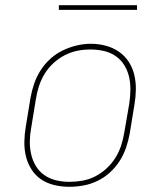

<svg xmlns="http://www.w3.org/2000/svg" viewBox="-20 -709 640 737"><path d="M246 8Q217 8 189 1.5Q161 -5 138.5 -20Q116 -35 101 -58.5Q86 -82 79.5 -109Q73 -136 73.5 -165Q74 -194 79 -223L97 -333Q102 -361 111 -387.5Q120 -414 135.5 -438.5Q151 -463 173 -483Q195 -503 221 -515.5Q247 -528 274.5 -534.5Q302 -541 329 -541Q358 -541 386 -533.5Q414 -526 436.5 -510.5Q459 -495 474 -472Q489 -449 495.5 -421.5Q502 -394 501.5 -365Q501 -336 496 -307L478 -197Q473 -169 464 -142.5Q455 -116 439.5 -91.5Q424 -67 402 -47Q380 -27 354 -14.5Q328 -2 300.5 3Q273 8 246 8ZM246 -11Q271 -11 296.5 -15.5Q322 -20 345.5 -32Q369 -44 389 -62.5Q409 -81 423 -103.5Q437 -126 445 -150.5Q453 -175 457 -200L476 -310Q480 -336 480.5 -362.5Q481 -389 475.5 -413.5Q470 -438 457 -459Q444 -480 423.5 -494Q403 -508 378 -513.5Q353 -519 326 -519Q301 -519 276.5 -514Q252 -509 228.5 -497Q205 -485 185 -466.5Q165 -448 151.5 -426Q138 -404 130 -379.5Q122 -355 118 -330L100 -220Q95 -194 94.5 -168Q94 -142 99.5 -117.5Q105 -93 117.5 -72Q130 -51 150 -37Q170 -23 195 -17Q220 -11 246 -11ZM206 -671V-689H506V-671Z"/></svg>

Font: Iosevka Slab ThExObl
Style: Regular
Weight: 100
Width: 7
Italic angle: -9°
Monospace: yes
Designer: Belleve Invis
Foundry: Belleve Invis
Version: Version 11.1.1; ttfautohint (v1.8.3)